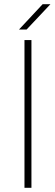

<svg xmlns="http://www.w3.org/2000/svg" viewBox="-20 -890 259 910"><path d="M96 0V-700H129V0ZM70 -750 182 -870H219L106 -750Z"/></svg>

Font: Fivo Sans Thin
Style: Regular
Weight: 250
Foundry: Alexander Slobzheninov
Version: 1.0